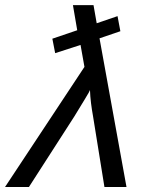

<svg xmlns="http://www.w3.org/2000/svg" viewBox="-65 -745 577 765"><path d="M414.6 -620.6 331.5 -592.3 439 0H351.1L305.7 -281.7Q300.8 -308.6 297.6 -334.7Q294.4 -360.8 293.5 -386.2Q291.5 -382.8 291.7 -382.6Q292 -382.3 288.6 -376Q285.2 -369.6 272.2 -348.4Q259.3 -327.1 231 -280.8L50.3 0H-44.9L271.5 -478.5L255.9 -565.9L154.8 -533.2L143.6 -590.8L242.7 -624.5L225.6 -724.6H307.6L320.3 -652.3L403.3 -680.7Z"/></svg>

Font: Arimo
Style: Italic
Weight: 400
Italic angle: -12°
Designer: Steve Matteson
Foundry: Monotype Imaging Inc.
Version: Version 1.33